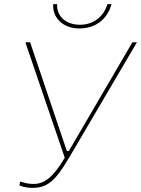

<svg xmlns="http://www.w3.org/2000/svg" viewBox="-20 -905 684 931"><path d="M136 6C206 6 246 -22 316 -142L644 -700H622L314 -173H304L126 -700H103L294 -140C236 -43 195 -13 141 -13C124 -13 104 -16 78 -25L74 -6C92 2 116 6 136 6ZM364 -767C442 -767 499 -809 521 -885H501C483 -825 434 -785 368 -785C297 -785 254 -828 257 -885H238C233 -820 285 -767 364 -767Z"/></svg>

Font: Fixel Display 20240404 Thin
Style: Italic
Weight: 100
Italic angle: -10°
Designer: AlfaBravo + MacPaw
Foundry: Kyrylo Tkachov, Marchela Mozhyna, Serhii Makarenko, Maria Weinstein, Zakhar Kryvoshyya
Version: Version 1.211;Glyphs 3.2 (3225)